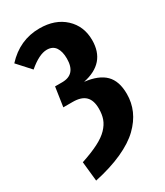

<svg xmlns="http://www.w3.org/2000/svg" viewBox="-210 -792 844 985"><g transform="rotate(-30 212.5 -299.0)"><path d="M194.8 -710Q287.6 -710 343.8 -657.7Q399.9 -605.5 399.9 -522.9Q399.9 -387.2 256.8 -357.9Q337.9 -348.6 377 -309.8Q416 -271 416 -194.8Q416 -143.6 396.2 -98.4Q376.5 -53.2 335 -12.9Q293.5 27.3 223.1 59.3Q152.8 91.3 57.1 111.8L44.9 -3.9Q106.9 -24.4 147.9 -45.4Q189 -66.4 212.2 -90.8Q235.4 -115.2 244.6 -141.1Q253.9 -167 253.9 -201.2Q253.9 -250.5 229.7 -274.2Q205.6 -297.9 154.8 -297.9H99.1L116.2 -412.1H158.2Q240.2 -412.1 240.2 -505.9Q240.2 -547.4 223.9 -571.8Q207.5 -596.2 172.9 -596.2Q127.4 -596.2 64 -542L-5.9 -619.1Q77.6 -710 194.8 -710Z"/></g></svg>

Font: Fira Sans Compressed
Style: Bold
Weight: 700
Width: 1
Designer: Carrois Corporate & Edenspiekermann AG
Foundry: Carrois Corporate GbR & Edenspiekermann AG
Version: Version 4.203;PS 004.203;hotconv 1.0.88;makeotf.lib2.5.64775